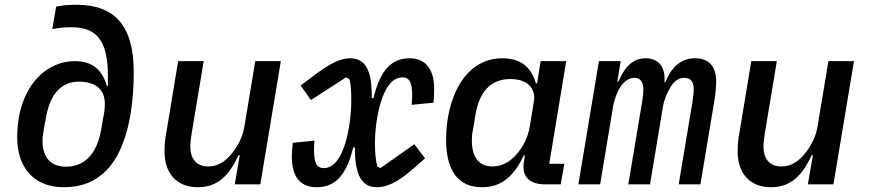

<svg xmlns="http://www.w3.org/2000/svg" viewBox="-20 -772 3640 804"><path d="M246 12C314 12 373 -6 425 -58C493 -126 540 -263 540 -471C540 -662 462 -752 301 -752C266 -752 234 -749 215 -744L199 -650C218 -654 243 -658 278 -658C385 -658 432 -603 432 -451V-413H427C408 -480 366 -516 294 -516C163 -516 52 -396 52 -197C52 -73 120 12 246 12ZM256 -74C196 -74 158 -109 158 -182C158 -197 160 -210 164 -234L174 -287C191 -379 238 -430 310 -430C389 -430 419 -390 419 -337C419 -316 416 -295 412 -278L403 -226C384 -123 331 -74 256 -74Z M963 0H1070L1156 -516H1049L1003 -240C994 -185 962 -143 949 -127C922 -95 892 -75 852 -75C799 -75 777 -111 777 -158C777 -175 780 -197 783 -216L833 -516H726L677 -220C670 -185 669 -161 669 -137C669 -49 717 12 809 12C893 12 940 -39 979 -122H984Z M1306 12C1381 12 1431 -35 1459 -155L1466 -154C1466 -60 1484 12 1557 12C1596 12 1642 -5 1710 -65L1760 -109L1715 -168L1573 -68L1560 -75C1553 -100 1550 -136 1550 -171C1550 -262 1577 -448 1665 -448C1696 -448 1706 -424 1706 -373C1706 -362 1705 -349 1704 -333L1795 -342C1798 -369 1798 -386 1798 -401C1798 -482 1762 -528 1695 -528C1622 -528 1572 -481 1544 -361H1537C1537 -450 1525 -528 1446 -528C1402 -528 1358 -502 1307 -465L1239 -414L1282 -353L1429 -448L1443 -441C1450 -418 1451 -384 1451 -352C1451 -256 1424 -68 1336 -68C1305 -68 1295 -92 1295 -145C1295 -163 1296 -176 1297 -183L1206 -174C1203 -147 1202 -133 1202 -116C1202 -31 1238 12 1306 12Z M1999 12C2087 12 2135 -42 2174 -122H2178L2174 -96C2173 -88 2172 -81 2172 -74C2172 -35 2194 0 2263 0H2328L2343 -86H2280L2351 -516H2244L2229 -423H2224C2205 -491 2160 -528 2084 -528C1921 -528 1848 -353 1848 -188C1848 -60 1896 12 1999 12ZM2042 -75C1982 -75 1956 -118 1956 -183C1956 -198 1957 -214 1960 -226L1972 -297C1987 -381 2030 -441 2117 -441C2188 -441 2217 -404 2217 -363C2217 -356 2216 -350 2215 -343L2198 -240C2190 -192 2167 -154 2146 -129C2116 -93 2081 -75 2042 -75Z M2493 0 2548 -330C2553 -355 2562 -384 2579 -409C2596 -434 2615 -446 2638 -446C2662 -446 2674 -429 2674 -396C2674 -381 2672 -365 2669 -346L2611 0H2702L2756 -325C2761 -356 2774 -385 2789 -409C2804 -434 2823 -446 2846 -446C2872 -446 2885 -430 2885 -397C2885 -384 2882 -360 2879 -341L2822 0H2913L2972 -354C2976 -378 2979 -410 2979 -430C2979 -494 2949 -528 2890 -528C2829 -528 2791 -488 2766 -428H2762C2763 -433 2763 -438 2763 -443C2763 -490 2739 -528 2683 -528C2627 -528 2594 -487 2570 -431H2565L2579 -516H2488L2402 0Z M3363 0H3470L3556 -516H3449L3403 -240C3394 -185 3362 -143 3349 -127C3322 -95 3292 -75 3252 -75C3199 -75 3177 -111 3177 -158C3177 -175 3180 -197 3183 -216L3233 -516H3126L3077 -220C3070 -185 3069 -161 3069 -137C3069 -49 3117 12 3209 12C3293 12 3340 -39 3379 -122H3384Z"/></svg>

Font: IBM Mono Medium
Style: Italic
Weight: 500
Italic angle: -9°
Monospace: yes
Designer: Mike Abbink, Paul van der Laan, Pieter van Rosmalen
Foundry: Bold Monday
Version: Version 2.3